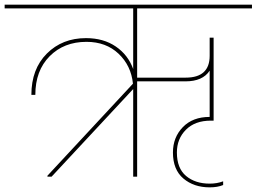

<svg xmlns="http://www.w3.org/2000/svg" viewBox="-55 -760 1104 826"><path d="M518 0V-377L167 0H149V-4L517 -400Q509 -478 455 -529Q401 -580 317 -580Q220 -580 158.5 -518Q97 -456 97 -352H80Q80 -463 146.5 -529.5Q213 -596 315 -596Q390 -596 443 -560Q496 -524 518 -463V-724H-35V-740H1029V-724H535V-426H744Q847 -426 847 -520V-598H864V-241H852Q784 -241 745 -202Q706 -163 706 -104Q706 -36 745.5 -3Q785 30 847 30Q879 30 905 20V36Q881 46 847 46Q779 46 734 8Q689 -30 689 -104Q689 -169 731.5 -213Q774 -257 847 -257V-456Q817 -410 743 -410H535V0Z"/></svg>

Font: Poppins Thin
Style: Regular
Weight: 250
Designer: Ninad Kale (Devanagari), Jonny Pinhorn (Latin)
Foundry: Indian Type Foundry
Version: Version 3.200;PS 1.000;hotconv 16.6.54;makeotf.lib2.5.65590